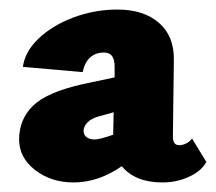

<svg xmlns="http://www.w3.org/2000/svg" viewBox="-20 -684 452 402"><path d="M412 -345Q402 -326 376 -314Q350 -302 320 -302Q263 -302 235 -336Q186 -302 134 -302Q87 -302 53.5 -328Q20 -354 20 -392Q20 -434 49 -462.5Q78 -491 154 -508L220 -522V-545Q220 -574 198 -574Q162 -574 153 -533L28 -544Q32 -576 61 -603.5Q90 -631 134 -647.5Q178 -664 226 -664Q281 -664 313 -636Q345 -608 344 -558L342 -398Q342 -380 355 -380Q362 -380 369.5 -383.5Q377 -387 382 -394ZM178 -392Q189 -392 217 -402V-405L218 -449L186 -440Q171 -436 163 -427.5Q155 -419 155 -410Q155 -402 161 -397Q167 -392 178 -392Z"/></svg>

Font: Ysabeau Black
Style: Regular
Weight: 900
Designer: Christian Thalmann (Catharsis Fonts)
Version: Version 0.003